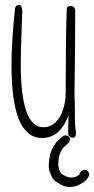

<svg xmlns="http://www.w3.org/2000/svg" viewBox="-20 -543 377 768"><path d="M148 9Q221 9 254 -82Q252 -6 253 -3Q261 8 271 8Q284 8 284 -12Q284 -14 282 -28Q280 -42 280 -47Q280 -108 278 -170Q278 -188 280 -336Q281 -410 281 -497Q281 -519 262 -519Q247 -519 247 -507Q243 -395 243 -231Q243 -168 242 -150Q235 -95 212 -64.5Q189 -34 153 -34Q63 -34 63 -287Q63 -334 66 -408Q69 -482 69 -497Q69 -523 56 -523Q42 -523 40 -509Q26 -375 26 -281Q26 9 148 9ZM175 123Q175 66 202 31Q203 28 207 24L229 4Q238 -4 248 -0.5Q258 3 259.5 12Q261 21 253 30L235 46Q233 48 231 51Q229 54 227 56Q213 78 213 118Q213 120 215 128Q216 131 217 134V136Q221 153 244 162.5Q267 172 285 163L297 156Q301 143 311 138Q321 133 332 143Q342 154 332 167L325 177Q318 185 298.5 195Q279 205 260 205Q233 205 207 185L203 182L209 187Q189 177 181 148V149L182 152Q175 137 175 123Z"/></svg>

Font: Neythal
Style: Regular
Weight: 400
Designer: Tharique Azeez
Foundry: Tharique Azeez
Version: Version 0.44